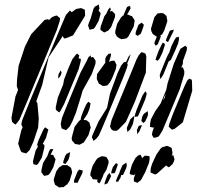

<svg xmlns="http://www.w3.org/2000/svg" viewBox="-20 -696 896 857"><path d="M420 -602 405 -576 399 -568 391 -566 380 -563 376 -574 373 -582 376 -592 386 -617V-618L397 -656L403 -666L421 -676L422 -669L424 -658L420 -648L424 -644L429 -638L428 -630ZM577 -578 553 -533 545 -525 540 -524 523 -521 511 -526 501 -534 494 -548 495 -559 503 -590 520 -618 528 -626 532 -627V-630L547 -665L560 -670L563 -659L547 -630L550 -631L562 -626L569 -624L577 -612L581 -605L580 -597ZM476 -575 464 -560 452 -554 445 -551 435 -558 428 -563 429 -576 446 -624 454 -634 463 -653 471 -663 475 -654 470 -644 472 -645 480 -647 488 -639 494 -633 493 -619ZM153 -167 150 -126 129 -63 112 -26 97 -11 76 -17 71 -26 61 -55 75 -114 81 -128 78 -134 75 -141 79 -159 93 -194 116 -251 243 -556 274 -629 292 -649 301 -641V-642L320 -656L331 -658L342 -660L349 -657L359 -652V-646L360 -626L306 -538L276 -526L266 -524L263 -529L260 -536L256 -529L197 -440L168 -316L142 -244L147 -235ZM675 -492 669 -502 671 -510 680 -532 677 -534 662 -544 655 -558 654 -568 669 -619 683 -636 700 -638 710 -636 723 -625 727 -603 724 -592 713 -560 704 -543 695 -537 698 -535 695 -525 684 -498ZM234 -563 99 -238 67 -162 54 -145 48 -140 42 -145 34 -152 31 -170 49 -265 60 -293V-296L55 -311L56 -341L63 -402L91 -487L119 -543L179 -607L193 -610L198 -608V-605L205 -613L213 -620L223 -624L233 -627L248 -615L247 -604ZM595 -536 585 -542 586 -553 598 -585 612 -595 622 -586 620 -577 609 -546ZM730 -508 720 -514 723 -524 738 -559 756 -564 753 -554ZM763 -473 743 -429 733 -422 709 -363 696 -343 694 -352 693 -361 698 -376 722 -435 730 -452 734 -459 735 -460 745 -490 759 -518 766 -529 778 -532 779 -521 775 -502ZM705 -461 692 -434 684 -425 674 -429 677 -439 688 -469 702 -498 707 -506 716 -500 715 -492ZM782 -297 735 -184 705 -113 692 -92 687 -86 671 -81 665 -82 658 -95 661 -110 668 -129 664 -126 657 -128 649 -130 650 -136V-146L654 -164L673 -200L697 -234L722 -295L728 -324L756 -412L785 -478L807 -492L815 -484L813 -470L795 -420L797 -423L796 -411L789 -394H791L796 -396L798 -391L803 -377L802 -363ZM631 -372 582 -242 542 -152 509 -118 500 -112 485 -113 477 -119 471 -131 473 -139 478 -160 498 -209 572 -388 589 -430 599 -449 611 -463 619 -461 629 -457 633 -445ZM450 -416V-435L455 -445L465 -456L476 -457L475 -448L469 -427L466 -420L480 -425H491L495 -417L500 -407L497 -388L480 -346L470 -327L459 -315L450 -313L439 -312L431 -317L421 -323L418 -330L412 -343L413 -365L450 -416L457 -418ZM331 -387 266 -231 251 -203 245 -194 235 -201 229 -207V-218L238 -260L262 -319L266 -341L284 -388L303 -432L318 -451L324 -457L334 -449L332 -441L331 -436L333 -435L341 -433L340 -422ZM530 -350 438 -129 421 -91 409 -76 397 -67 395 -73 390 -83 392 -91 420 -154 458 -215 471 -278 505 -370 521 -404 533 -418 543 -420 553 -442 564 -455 562 -450 555 -430 548 -414 550 -407 546 -392ZM390 -366 349 -292 340 -261 319 -193 303 -154 291 -131 275 -115 267 -118 256 -122 254 -127 251 -143 257 -171 276 -218 339 -371 368 -426 375 -441 385 -449 386 -439 387 -440 395 -442 403 -431 407 -424 406 -411ZM255 -372 251 -360 247 -353 239 -345 240 -353 241 -364 247 -375 251 -382ZM838 -291 796 -150 761 -122 748 -117 739 -125 733 -130 736 -144 751 -185 802 -308 816 -337 825 -345 836 -340 837 -329ZM628 -252 600 -186 595 -176 585 -175 580 -174 582 -182 589 -204 616 -270 629 -289 635 -278 633 -270ZM716 -261 719 -277 707 -248ZM375 -93 354 -60 335 -50 323 -52 314 -54 307 -63 301 -69 300 -81 313 -130 332 -155 340 -162H344L340 -163L341 -169L344 -180L355 -208L365 -230L374 -242L384 -235L383 -227L379 -209L370 -187L353 -161L367 -159L379 -149L382 -138L385 -127ZM611 -156 615 -176 622 -188 639 -200 641 -186 638 -175 628 -154 620 -147ZM561 -118 549 -107 547 -117 546 -125 557 -152 562 -164 577 -178 579 -170 573 -142ZM603 -111 593 -97 591 -115 596 -127 599 -134 613 -138 612 -133ZM167 7 152 32 145 40 137 39 129 37 127 24 139 -24 149 -41 146 -50 147 -55 152 -70 173 -116 181 -128 188 -123 196 -118 194 -111 185 -80 171 -54 178 -49V-38ZM722 44 723 41 681 79 672 83 659 77 652 74V69L653 55L659 35L678 -6L696 -32L704 -39L715 -42L725 -45L736 -41L746 -36L748 -25L750 -14L748 -3L746 0L753 -4L755 2L759 15L756 25L750 37L742 44L734 51ZM218 51 203 77 196 85 188 87 177 89 170 80 165 74V63L172 32L189 4L191 1L200 -23L204 -30L218 -31L215 -24L205 -4L206 -5H217L222 5L228 15L226 23ZM272 36 262 32 263 23 271 0 277 -9 293 -17 292 -11 290 3 285 18ZM562 95 566 83 559 81 560 70 569 39 584 10 595 -1 607 -6 612 4 615 11 616 8 626 -1H632L647 1L648 13L645 31L628 73L609 108L600 115L593 120L578 114L577 102L584 79L578 86L570 84L567 83ZM413 114 416 106H415L405 105L394 104L390 96L383 87L384 76L393 45L409 18L416 10L430 3L435 1L447 3L455 5L461 15L465 23L464 34L455 62L441 84H442L439 92L428 116L423 123ZM507 115H497L499 107L508 85L512 79L515 68L527 41L544 30L546 43L543 55L533 77L529 85H521V86L518 97ZM478 67 484 49 498 32 506 37 503 47 495 70 491 77 476 78ZM291 110 281 126 270 134 264 139 249 140 244 141 234 134 226 129 224 124 220 110 221 101 231 69 243 52 252 46 259 41H271H280L289 47L297 53L300 64L302 74ZM326 120 310 119 311 107 326 70 333 61 349 65 348 76ZM460 122 447 128V120L459 87L469 76L473 84L476 89L473 97Z"/></svg>

Font: Rubik Marker Hatch
Style: Regular
Weight: 400
Designer: Hubert and Fischer, NaN
Foundry: Hubert & Fischer, NaN
Version: Version 2.200